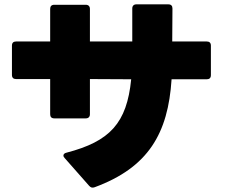

<svg xmlns="http://www.w3.org/2000/svg" viewBox="-20 -812 1040 884"><path d="M416 50C663 -41 754 -198 770 -447H932C944 -447 951 -453 951 -466V-602C951 -615 944 -621 932 -621H773L774 -773C774 -785 768 -792 755 -792H608C596 -792 589 -785 589 -773V-621H394V-771C394 -783 387 -790 375 -790H230C217 -790 211 -783 211 -771V-621H54C42 -621 35 -615 35 -602V-467C35 -454 42 -448 54 -448H211V-286C211 -274 217 -267 230 -267H375C387 -267 394 -274 394 -286V-448L584 -447C564 -245 486 -161 286 -109C277 -107 272 -102 272 -96C272 -92 274 -88 278 -84L390 43C398 52 405 54 416 50Z"/></svg>

Font: LINE Seed JP App_OTF ExtraBold
Style: Regular
Weight: 800
Designer: LINE & Fontrix & Fontworks
Version: Version 1.013